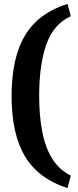

<svg xmlns="http://www.w3.org/2000/svg" viewBox="-20 -810 406 995"><path d="M330 -790 347 -726Q258 -686 220.5 -580.5Q183 -475 183 -313Q183 -208 199.5 -125Q216 -42 252 14.5Q288 71 347 100L330 165Q180 117 110 1Q40 -115 40 -312Q40 -511 110 -627Q180 -743 330 -790Z"/></svg>

Font: Exo 2
Style: Bold
Weight: 700
Designer: Natanael Gama
Foundry: Natanael Gama
Version: Version 2.010